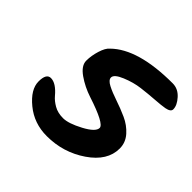

<svg xmlns="http://www.w3.org/2000/svg" viewBox="-153 -800 928 928"><g transform="rotate(45 310.5 -336.5)"><path d="M572 -238Q572 -154 482 -92.5Q392 -31 280 -31Q193 -31 129 -83.5Q65 -136 65 -190Q65 -244 96 -244Q131 -244 171 -196Q186 -178 212 -163Q238 -148 274.5 -148Q311 -148 372 -180.5Q433 -213 433 -240Q433 -268 295 -313Q243 -330 200 -360Q157 -390 157 -424Q157 -458 168.5 -495Q180 -532 197 -546Q294 -642 530 -642Q567 -642 594 -612Q621 -582 621 -555Q621 -538 590 -532Q568 -528 525 -525Q482 -522 437.5 -516.5Q393 -511 346 -491.5Q299 -472 299 -451Q299 -434 327 -419.5Q355 -405 395.5 -391.5Q436 -378 476 -360Q516 -342 544 -310.5Q572 -279 572 -238Z"/></g></svg>

Font: Kalam
Style: Bold
Weight: 700
Version: Version 2.001;PS 1.0;hotconv 1.0.79;makeotf.lib2.5.61930; tt